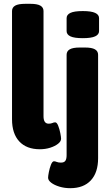

<svg xmlns="http://www.w3.org/2000/svg" viewBox="-20 -774 574 1006"><path d="M189 8Q119 8 81 -33Q43 -74 43 -149V-716Q43 -735 59.5 -744.5Q76 -754 113 -754H139Q175 -754 191.5 -744.5Q208 -735 208 -716V-165Q208 -126 235 -126Q247 -126 254.5 -129.5Q262 -133 269 -133Q278 -133 285 -115Q292 -97 296 -76.5Q300 -56 300 -47Q300 -33 284 -20.5Q268 -8 243 0Q218 8 189 8ZM348 212Q318 212 291.5 204Q265 196 248.5 183.5Q232 171 232 157Q232 148 236 127.5Q240 107 247 89Q254 71 263 71Q269 71 277.5 74.5Q286 78 299 78Q316 78 322.5 68.5Q329 59 329 39V-487Q329 -506 345.5 -515.5Q362 -525 398 -525H425Q461 -525 477.5 -515.5Q494 -506 494 -487V55Q494 130 456 171Q418 212 348 212ZM414 -574Q369 -574 349 -583.5Q329 -593 329 -611V-679Q329 -697 349 -706.5Q369 -716 414 -716Q458 -716 478.5 -706.5Q499 -697 499 -679V-611Q499 -593 478.5 -583.5Q458 -574 414 -574Z"/></svg>

Font: Asap Semi Condensed ExtraBold
Style: Regular
Weight: 800
Width: 4
Designer: Pablo Cosgaya
Foundry: Omnibus-Type
Version: Version 3.001; ttfautohint (v1.8.4.7-5d5b)